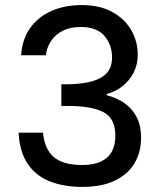

<svg xmlns="http://www.w3.org/2000/svg" viewBox="-20 -727 637 754"><path d="M63 -510Q67 -573 98.5 -617Q130 -661 182 -684Q234 -707 301 -707Q372 -707 421 -680Q470 -653 495.5 -608.5Q521 -564 521 -512Q521 -474 505 -442.5Q489 -411 461.5 -389Q434 -367 399 -358V-353Q439 -343 469.5 -321.5Q500 -300 517 -266.5Q534 -233 534 -186Q534 -129 508 -85.5Q482 -42 430.5 -17.5Q379 7 303 7Q230 7 175 -15Q120 -37 88.5 -84Q57 -131 53 -206H149Q154 -144 190 -111.5Q226 -79 303 -79Q348 -79 377 -93Q406 -107 419.5 -132.5Q433 -158 433 -194Q433 -262 386.5 -286.5Q340 -311 246 -311H221V-396H247Q304 -397 342.5 -408Q381 -419 400.5 -441.5Q420 -464 420 -501Q420 -551 390 -586Q360 -621 298 -621Q256 -621 227 -606.5Q198 -592 181 -567Q164 -542 160 -510Z"/></svg>

Font: Albert Sans Medium
Style: Regular
Weight: 500
Designer: Andreas Rasmussen
Foundry: a.Foundry
Version: Version 1.025